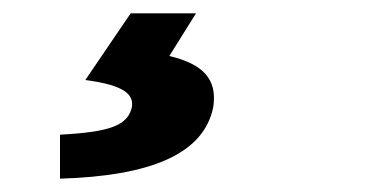

<svg xmlns="http://www.w3.org/2000/svg" viewBox="-20 -24 580 288"><path d="M70 244C204 240 286 208 300 136C306 94 284 72 234 60L274 -4H176L108 96C168 104 180 118 178 136C172 164 146 174 70 178Z"/></svg>

Font: Source Sans Pro Black
Style: Italic
Weight: 900
Italic angle: -11°
Designer: Paul D. Hunt
Foundry: Adobe Systems Incorporated
Version: Version 3.006;hotconv 1.0.111;makeotfexe 2.5.65597